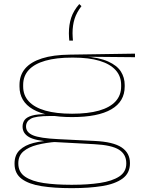

<svg xmlns="http://www.w3.org/2000/svg" viewBox="-20 -762 726 970"><path d="M344 -170.5Q214.5 -170.5 146.5 -209.8Q78.5 -249 78.5 -325V-333Q78.5 -382 107 -415.5Q135.5 -449 192 -467Q248.5 -485 333 -486L662 -491V-473L402.5 -475.5L404.5 -477.5Q481.5 -471.5 526.5 -451.2Q571.5 -431 590.8 -400.5Q610 -370 610 -332.5V-325Q610 -249 542.5 -209.8Q475 -170.5 344 -170.5ZM337.5 171.5H347Q424 171.5 485.2 162.2Q546.5 153 582.2 129.8Q618 106.5 618 64.5V62.5Q618 17.5 581 -5.8Q544 -29 457.5 -33.5L244.5 -45L266.5 -45.5Q212 -41.5 168 -30.2Q124 -19 98.2 3Q72.5 25 72.5 63V64Q72.5 107.5 107 130.8Q141.5 154 201.2 162.8Q261 171.5 337.5 171.5ZM337.5 188.5Q254.5 188.5 190.2 178.5Q126 168.5 89.8 141.8Q53.5 115 53.5 65.5V64Q53.5 20.5 80 -4.2Q106.5 -29 149.5 -39.8Q192.5 -50.5 241.5 -52L237 -46.5Q158.5 -51 126.2 -69.8Q94 -88.5 94 -122.5Q94 -141.5 104.2 -155.8Q114.5 -170 141.5 -178Q168.5 -186 218.5 -185V-195.5L272.5 -176H233.5Q159.5 -176 135.5 -162.2Q111.5 -148.5 111.5 -123Q111.5 -93.5 146.5 -78.5Q181.5 -63.5 275 -59L458 -50Q552.5 -45.5 594.5 -17.2Q636.5 11 636.5 61.5V63Q636.5 113 599 140.2Q561.5 167.5 496 178Q430.5 188.5 347 188.5ZM344 -187.5Q425 -187.5 480.2 -203.2Q535.5 -219 563.8 -249.8Q592 -280.5 592 -325V-333Q592 -377 564.2 -407.8Q536.5 -438.5 482.8 -454.8Q429 -471 350 -471H344Q264 -471 209 -455.2Q154 -439.5 125.5 -408.8Q97 -378 97 -333V-325Q97 -280.5 125.5 -249.8Q154 -219 209 -203.2Q264 -187.5 344 -187.5ZM330 -557Q329.5 -564.5 328.8 -573.5Q328 -582.5 328 -593.5Q328 -636.5 339.5 -672Q351 -707.5 380.5 -741.5L391.5 -731Q367 -699 356.8 -666.8Q346.5 -634.5 346.5 -594Q346.5 -584.5 347.2 -575Q348 -565.5 348.5 -557Z"/></svg>

Font: Anek Latin Expanded Thin
Style: Regular
Weight: 250
Width: 7
Designer: Yesha Goshar
Foundry: Ek Type
Version: Version 1.003